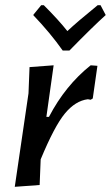

<svg xmlns="http://www.w3.org/2000/svg" viewBox="-20 -717 428 741"><path d="M368 -697 388 -659Q337 -613 248 -522H222Q174 -590 108 -659L139 -697H149Q207 -639 240 -597Q277 -632 357 -697ZM187 -465 159 -266H169Q232 -387 330 -465L356 -463L338 -337L330 -332L319 -334Q271 -328 230.5 -279Q190 -230 137 -102L133 -3L37 4L90 -357L94 -458Z"/></svg>

Font: Alegreya Sans SC Medium
Style: Italic
Weight: 500
Italic angle: -7°
Designer: Juan Pablo del Peral
Foundry: Huerta Tipografica
Version: Version 2.007